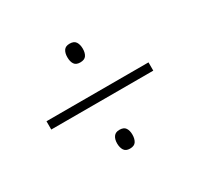

<svg xmlns="http://www.w3.org/2000/svg" viewBox="-101 -694 712 683"><g transform="rotate(-30 255.0 -352.5)"><path d="M254 -491Q237 -491 230 -501.5Q223 -512 223 -530Q223 -547 230 -557.5Q237 -568 254 -568Q272 -568 279 -557Q286 -546 286 -529Q286 -512 279 -501.5Q272 -491 254 -491ZM45 -336V-370H464V-336ZM254 -137Q237 -137 230 -148Q223 -159 223 -176Q223 -193 230.5 -203.5Q238 -214 254 -214Q272 -214 279 -203.5Q286 -193 286 -176Q286 -159 279 -148Q272 -137 254 -137Z"/></g></svg>

Font: Noto Sans Gujarati UI SemiCondensed ExtraLight
Style: Regular
Weight: 200
Width: 4
Designer: Jelle Bosma - Monotype Design Team, Universal Thirst
Foundry: Monotype Imaging Inc.
Version: Version 2.106; ttfautohint (v1.8.4.7-5d5b)